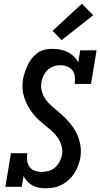

<svg xmlns="http://www.w3.org/2000/svg" viewBox="-20 -1006 540 1034"><path d="M226 8Q207 8 188.5 4.5Q170 1 154.5 -7.5Q139 -16 127 -29Q115 -42 107 -58L97 0H9L39 -181H127Q124 -162 126 -142.5Q128 -123 138.5 -108Q149 -93 167 -86.5Q185 -80 205 -80Q223 -80 242.5 -85.5Q262 -91 277 -104.5Q292 -118 301.5 -136Q311 -154 314 -173Q318 -198 311 -222Q304 -246 290.5 -265.5Q277 -285 259 -300.5Q241 -316 222.5 -331Q204 -346 187 -362Q170 -378 155.5 -397Q141 -416 129.5 -436.5Q118 -457 110.5 -481Q103 -505 101.5 -529.5Q100 -554 104 -580Q108 -600 114.5 -619Q121 -638 130 -657Q139 -676 152.5 -693Q166 -710 183.5 -722Q201 -734 221 -738.5Q241 -743 261 -743Q283 -743 304 -739Q325 -735 343.5 -726Q362 -717 377 -702.5Q392 -688 401 -670L412 -735H500L470 -554H382Q385 -573 383 -592.5Q381 -612 370.5 -626.5Q360 -641 342 -648Q324 -655 305 -655Q287 -655 269 -649Q251 -643 237 -629.5Q223 -616 214.5 -598.5Q206 -581 203 -563Q199 -538 205.5 -514Q212 -490 226 -470.5Q240 -451 257.5 -435.5Q275 -420 293.5 -405Q312 -390 328.5 -373.5Q345 -357 360 -338.5Q375 -320 386.5 -300Q398 -280 405.5 -256Q413 -232 415 -207.5Q417 -183 413 -158Q409 -136 401 -114.5Q393 -93 380.5 -73.5Q368 -54 351 -38Q334 -22 313 -11Q292 0 270 4Q248 8 226 8Q226 8 226 8Q226 8 226 8ZM312 -790 263 -840 421 -986 482 -924Z"/></svg>

Font: Iosevka Slab Semibold Oblique
Style: Regular
Weight: 600
Italic angle: -9°
Monospace: yes
Designer: Belleve Invis
Foundry: Belleve Invis
Version: Version 11.1.1; ttfautohint (v1.8.3)